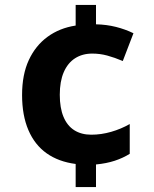

<svg xmlns="http://www.w3.org/2000/svg" viewBox="-20 -744 622 774"><path d="M367 -646Q410 -645 447.5 -635.5Q485 -626 518 -610L475 -498Q442 -512 412.5 -520Q383 -528 352 -528Q312 -528 282.5 -509Q253 -490 237 -453Q221 -416 221 -362Q221 -309 236 -273Q251 -237 279.5 -219Q308 -201 348 -201Q388 -201 428 -212.5Q468 -224 503 -244V-124Q476 -107 442.5 -96Q409 -85 367 -81V10H285V-83Q216 -92 168 -126Q120 -160 94.5 -219.5Q69 -279 69 -361Q69 -443 96 -501.5Q123 -560 171.5 -595.5Q220 -631 285 -641V-724H367Z"/></svg>

Font: Noto Sans Hebrew Thin
Style: Bold
Weight: 700
Version: Version 3.001